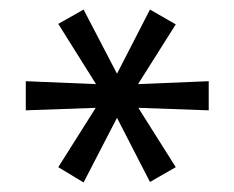

<svg xmlns="http://www.w3.org/2000/svg" viewBox="-20 -735 490 402"><path d="M155 -353 102 -385 191 -526 202 -510 34 -504V-565L202 -558L191 -543L102 -685L155 -715L230 -571H220L294 -715L348 -684L259 -543L248 -558L417 -565V-504L248 -510L259 -526L348 -385L294 -354L220 -498H230Z"/></svg>

Font: Nunito Sans 12pt ExtraLight 12pt
Style: Regular
Weight: 400
Version: Version 3.101;gftools[0.9.27]